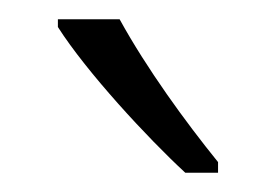

<svg xmlns="http://www.w3.org/2000/svg" viewBox="-20 -785 286 199"><path d="M104 -765H40V-757C70 -710 133 -642 172 -606H206V-617C172 -659 132 -714 104 -765Z"/></svg>

Font: Noto Sans Gurmukhi UI ExtraCondensed Light
Style: Regular
Weight: 300
Width: 2
Designer: Jelle Bosma - Monotype Design Team
Foundry: Monotype Imaging Inc.
Version: Version 2.004